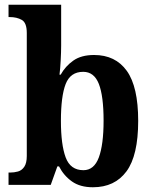

<svg xmlns="http://www.w3.org/2000/svg" viewBox="-20 -780 647 810"><path d="M372 10Q318 10 283.5 -14.5Q249 -39 229 -78H222L194 0H16V-52H22Q40 -52 56 -56.5Q72 -61 82.5 -76.5Q93 -92 93 -122V-641Q93 -684 72 -696Q51 -708 21 -708H16V-760H238V-588Q238 -561 236 -524Q234 -487 231 -465H236Q256 -501 289.5 -524.5Q323 -548 377 -548Q467 -548 515 -481Q563 -414 563 -270Q563 -124 513.5 -57Q464 10 372 10ZM332 -62Q377 -62 397 -116Q417 -170 417 -271Q417 -375 397 -426Q377 -477 331 -477Q277 -477 257 -425.5Q237 -374 237 -270Q237 -170 257 -116Q277 -62 332 -62Z"/></svg>

Font: Noto Serif Sinhala SemiCondensed
Style: Bold
Weight: 700
Width: 4
Designer: Jelle Bosma - Monotype Design Team
Foundry: Monotype Imaging Inc.
Version: Version 2.007; ttfautohint (v1.8.4.7-5d5b)